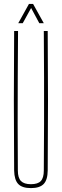

<svg xmlns="http://www.w3.org/2000/svg" viewBox="-20 -959 317 984"><path d="M138.5 5Q93.5 5 73.5 -16Q53.5 -37 52.5 -85Q51 -264.5 51 -442.8Q51 -621 52.5 -800H72.5Q71.5 -680.5 71 -561.5Q70.5 -442.5 70.5 -323.5Q70.5 -204.5 71.5 -85Q71.5 -47.5 87.5 -31.2Q103.5 -15 138.5 -15Q174 -15 189.2 -31.2Q204.5 -47.5 204.5 -85Q205.5 -204.5 205.8 -323.5Q206 -442.5 205.8 -561.5Q205.5 -680.5 204.5 -800H224.5Q226 -621 226 -442.8Q226 -264.5 224.5 -85Q224 -37 203.8 -16Q183.5 5 138.5 5ZM73.5 -840 128.5 -939H149.5L204.5 -840H181.5L139.5 -918L96.5 -840Z"/></svg>

Font: Big Shoulders Display Thin Thin
Style: Regular
Weight: 250
Version: Version 2.002